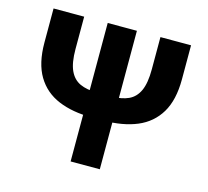

<svg xmlns="http://www.w3.org/2000/svg" viewBox="-96 -763 944 873"><g transform="rotate(15 376.0 -326.0)"><path d="M349 -218.2Q257.1 -218.2 190.7 -246Q124.2 -273.8 88.2 -334Q52.2 -394.1 52.2 -491.4V-651.8H196.3V-499.6Q196.3 -435.1 212.8 -399.1Q229.3 -363.1 261.5 -348.3Q293.8 -333.6 340.7 -333.6H410.9Q458 -333.6 490.1 -348.3Q522.3 -363.1 538.8 -399.1Q555.3 -435.1 555.3 -499.6V-651.8H699.4V-491.4Q699.4 -394.1 663.4 -334Q627.3 -273.8 560.9 -246Q494.5 -218.2 402.6 -218.2ZM307.1 0V-651.8H444.5V0Z"/></g></svg>

Font: Source Sans 3 Variable
Style: Regular
Weight: 200
Designer: Paul D. Hunt
Foundry: Adobe Systems Incorporated
Version: Version 3.026